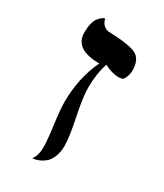

<svg xmlns="http://www.w3.org/2000/svg" viewBox="-149 -624 587 688"><g transform="rotate(30 144.5 -280.0)"><path d="M117.2 -50.8Q117.2 -79.6 109.1 -140.4Q101.1 -201.2 101.1 -230Q101.1 -330.1 140.1 -412.1Q38.1 -412.1 38.1 -481.9Q38.1 -502.9 42 -518.6Q45.9 -534.2 52 -542Q58.1 -549.8 64 -554.9Q69.8 -560.1 74.2 -561L78.1 -562Q84 -534.2 109.9 -527.8Q199.7 -524.9 227.8 -510Q255.9 -495.1 255.9 -449.2Q255.9 -426.3 242.2 -407.2Q234.4 -404.3 224.1 -403.8Q198.2 -403.8 164.1 -420.9Q148.9 -373 148.9 -318.8Q148.9 -278.8 164.6 -203.9Q180.2 -128.9 180.2 -94.2Q180.2 -68.4 172.1 -48.6Q164.1 -28.8 152.6 -19.3Q141.1 -9.8 129.6 -4.9Q118.2 0 109.9 1L102.1 2Q117.2 -18.6 117.2 -50.8Z"/></g></svg>

Font: Linux Biolinum O
Style: Bold
Weight: 700
Designer: Philipp H. Poll
Foundry: Philipp H. Poll
Version: Version 1.3.2